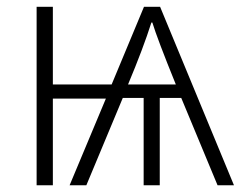

<svg xmlns="http://www.w3.org/2000/svg" viewBox="-20 -551 721 571"><path d="M360.8 -299.8H502.9Q447.3 -437 433.1 -483.9H430.2Q406.2 -408.2 360.8 -299.8ZM455.1 -259.8V0H407.2V-259.8H345.2L236.8 0H187L294.9 -257.8H137.2V0H88.9V-530.8H137.2V-299.8H312L408.2 -530.8H456.1L675.8 0H627L519 -259.8Z"/></svg>

Font: OpenSans-Light
Style: Regular
Weight: 300
Foundry: Ascender Corporation
Version: Version 1.10